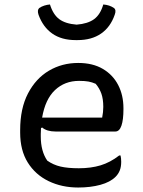

<svg xmlns="http://www.w3.org/2000/svg" viewBox="-20 -825 640 857"><path d="M329 -544Q394 -544 439 -517.5Q484 -491 507.5 -445.5Q531 -400 531 -342V-338Q531 -290 522 -264Q513 -238 495 -238H228Q189 -238 168 -256L163 -253Q162 -241 162 -227V-216Q162 -150 191 -108Q218 -89 250.5 -81.5Q283 -74 332 -74Q386 -74 429 -87Q472 -100 512 -131H518Q521 -119 521 -103Q521 -80 514.5 -64Q508 -48 496 -36Q472 -12 428 0Q384 12 329 12Q256 12 197 -16.5Q138 -45 104 -99.5Q70 -154 70 -233V-244Q70 -341 105 -408Q140 -475 198.5 -509.5Q257 -544 329 -544ZM333 -464Q269 -464 225.5 -423Q182 -382 168 -300H436Q441 -325 441 -348Q441 -383 432.5 -407Q424 -431 407 -451Q391 -458 375 -461Q359 -464 333 -464ZM322 -715Q372 -719 400 -739.5Q428 -760 441 -805Q455 -804 467 -800Q479 -796 489 -789Q500 -780 492 -759Q473 -704 431 -675Q389 -646 326 -646H318Q255 -646 213.5 -675Q172 -704 152 -759Q145 -780 155 -789Q165 -796 177.5 -800Q190 -804 203 -805Q217 -760 244.5 -739.5Q272 -719 322 -715Z"/></svg>

Font: Recursive Mn Csl St
Style: Regular
Weight: 400
Monospace: yes
Version: Version 1.079;hotconv 1.0.112;makeotfexe 2.5.65598; ttfautoh